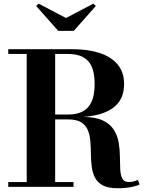

<svg xmlns="http://www.w3.org/2000/svg" viewBox="-20 -1018 800 1046"><path d="M206 -378.5V-394H350.5Q398.5 -394 430.8 -411Q463 -428 479.2 -464.5Q495.5 -501 495.5 -560.5Q495.5 -620 479.2 -655.8Q463 -691.5 430.8 -707.8Q398.5 -724 350.5 -724H25V-750H375.5Q458.5 -750 521.5 -729.8Q584.5 -709.5 620.2 -667.5Q656 -625.5 656 -560.5Q656 -495.5 622.5 -455.5Q589 -415.5 526.2 -397Q463.5 -378.5 375.5 -378.5ZM25 0V-26H380.5V0ZM125.5 -14.5V-735.5H280.5V-14.5ZM620.5 7.5Q569.5 7.5 540.2 -8.2Q511 -24 497.2 -50.8Q483.5 -77.5 479.5 -111Q475.5 -144.5 475.2 -180Q475 -215.5 472.2 -248.8Q469.5 -282 458.5 -309Q447.5 -336 422 -351.8Q396.5 -367.5 350.5 -367.5H206V-381H430.5Q499 -381 539.5 -362Q580 -343 600 -311.2Q620 -279.5 626.5 -241.8Q633 -204 633.2 -166.2Q633.5 -128.5 635 -96.8Q636.5 -65 646 -45.8Q655.5 -26.5 681 -26.5Q697 -26.5 709 -29.8Q721 -33 731.5 -38L740.5 -12.5Q728.5 -6 696 0.8Q663.5 7.5 620.5 7.5ZM297 -850 177 -985.5 190.5 -998 339.5 -920 488.5 -998 502 -985.5 382 -850Z"/></svg>

Font: Bodoni Moda SC 9pt
Style: Bold
Weight: 700
Designer: Owen Earl
Foundry: indestructible type
Version: Version 2.005